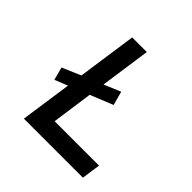

<svg xmlns="http://www.w3.org/2000/svg" viewBox="-182 -851 1003 1003"><g transform="rotate(45 319.0 -350.0)"><path d="M137 0 178 -285 106 -256 87 -328 190 -372 237 -700H345L305 -420L397 -459L418 -382L292 -331L260 -104H588L573 0Z"/></g></svg>

Font: Lexend
Style: Italic
Weight: 400
Italic angle: -8.13011°
Designer: Bonnie Shaver-Troup, Thomas Jockin
Foundry: Lexend
Version: Version 1.007